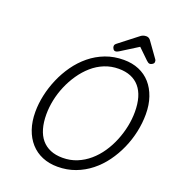

<svg xmlns="http://www.w3.org/2000/svg" viewBox="-214 -1430 1461 1612"><g transform="rotate(20 516.5 -623.5)"><path d="M485 19Q410 19 349 -6.5Q288 -32 244.5 -80.5Q201 -129 177.5 -197.5Q154 -266 154 -351Q154 -424 170.5 -500.5Q187 -577 219 -651.5Q251 -726 297.5 -791.5Q344 -857 405.5 -907.5Q467 -958 542 -986.5Q617 -1015 705 -1015Q780 -1015 840.5 -989.5Q901 -964 943.5 -916Q986 -868 1009.5 -800Q1033 -732 1033 -648Q1033 -570 1016 -490.5Q999 -411 966 -336.5Q933 -262 886 -197.5Q839 -133 778 -84.5Q717 -36 643.5 -8.5Q570 19 485 19ZM500 -66Q568 -66 627 -90Q686 -114 735.5 -156.5Q785 -199 823 -255Q861 -311 887 -375Q913 -439 926.5 -505Q940 -571 940 -635Q940 -707 924 -762Q908 -817 876 -854.5Q844 -892 797.5 -911Q751 -930 690 -930Q623 -930 563.5 -906Q504 -882 455 -839Q406 -796 367.5 -740Q329 -684 302 -620.5Q275 -557 261.5 -491.5Q248 -426 248 -363Q248 -292 264 -236.5Q280 -181 311.5 -143.5Q343 -106 390 -86Q437 -66 500 -66ZM611 -1058Q599 -1058 591 -1070Q583 -1082 583 -1093Q583 -1103 586.5 -1108Q590 -1113 594 -1117L756 -1243Q771 -1256 784.5 -1261Q798 -1266 814 -1266Q827 -1266 837.5 -1259.5Q848 -1253 856 -1240L949 -1110Q954 -1103 954.5 -1097.5Q955 -1092 955 -1087Q955 -1075 942 -1066.5Q929 -1058 920 -1058Q910 -1058 903 -1063Q896 -1068 888 -1075L795 -1165L642 -1069Q635 -1065 627.5 -1061.5Q620 -1058 611 -1058Z"/></g></svg>

Font: Playwrite RO
Style: Regular
Weight: 400
Designer: Veronika Burian, José Scaglione
Foundry: TypeTogether
Version: Version 1.002